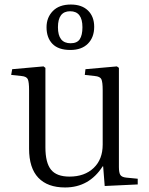

<svg xmlns="http://www.w3.org/2000/svg" viewBox="-20 -804 652 838"><path d="M287.1 -585.9Q234.9 -585.9 209 -612.5Q183.1 -639.2 183.1 -685.1Q183.1 -727.5 210.7 -755.9Q238.3 -784.2 289.1 -784.2Q337.4 -784.2 364.3 -757.8Q391.1 -731.4 391.1 -687Q391.1 -641.1 363.8 -613.5Q336.4 -585.9 287.1 -585.9ZM288.1 -615.2Q316.4 -615.2 328.1 -632.8Q339.8 -650.4 339.8 -685.1Q339.8 -754.9 286.1 -754.9Q232.9 -754.9 232.9 -685.1Q232.9 -615.2 288.1 -615.2ZM264.2 14.2Q187.5 14.2 147.2 -28.3Q106.9 -70.8 106.9 -154.8V-410.2Q106.9 -446.3 101.3 -458.3Q95.7 -470.2 74.2 -472.2L28.8 -477.1L33.2 -502L169.9 -514.2L178.2 -507.8V-161.1Q178.2 -93.8 202.6 -63.5Q227.1 -33.2 283.2 -33.2Q349.1 -33.2 388.7 -70.8Q428.2 -108.4 428.2 -172.9V-410.2Q428.2 -446.3 422.4 -458.3Q416.5 -470.2 394 -472.2L350.1 -477.1L353 -502L490.2 -514.2L499 -507.8V-75.2Q499 -49.8 505.4 -40.3Q511.7 -30.8 530.8 -28.8L581.1 -23.9V1L437 7.8L430.2 -78.1H428.2Q369.1 14.2 264.2 14.2Z"/></svg>

Font: Literata Light
Style: Regular
Weight: 300
Designer: Latin by Veronika Burian and Jose Scaglione. Greek by Irene Vlachou. Cyrillic by Vera Evstafieva.
Foundry: TypeTogether
Version: Version 3.021